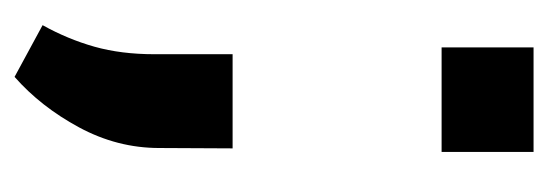

<svg xmlns="http://www.w3.org/2000/svg" viewBox="-262 -306 746 261"><g transform="rotate(90 110.5 -175.0)"><path d="M43.9 -402.8V-527.8H186V-402.8ZM84 177.7 13.7 139.6Q32.7 105.5 43 69.1Q53.2 32.7 53.2 -12.2V-118.7H181.2L180.7 -19Q180.7 38.1 152.6 90.1Q124.5 142.1 84 177.7Z"/></g></svg>

Font: Robotiche
Style: Bold
Weight: 700
Designer: Google
Version: Version 2.001